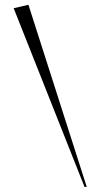

<svg xmlns="http://www.w3.org/2000/svg" viewBox="-20 -668 425 788"><path d="M36.1 -634.3 96.7 -648.4 335.9 98.6 327.1 99.6Z"/></svg>

Font: Montez
Style: Regular
Weight: 400
Designer: Astigmatic (AOETI)
Foundry: Astigmatic (AOETI)
Version: Version 1.001